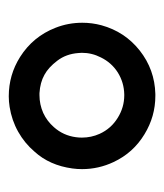

<svg xmlns="http://www.w3.org/2000/svg" viewBox="13 -873 383 449"><g transform="rotate(90 204.5 -648.5)"><path d="M122.1 -590.8Q137.7 -570.3 154.8 -561Q172.9 -550.8 197.8 -549.3Q200.2 -549.3 202.6 -549.3Q224.1 -549.3 244.1 -558.1Q263.2 -566.9 277.3 -583Q296.9 -605 300.8 -634.3Q301.8 -641.1 301.8 -648.4Q301.8 -670.4 293 -689.9Q280.8 -716.8 255.4 -732.4Q231 -747.6 202.6 -747.6Q201.7 -747.6 201.2 -747.6Q172.9 -747.1 149.4 -732.4Q126.5 -717.8 114.3 -692.9Q103.5 -671.9 103.5 -648.4Q103.5 -644.5 104 -640.6Q106 -611.8 122.1 -590.8ZM199.7 -820.3Q202.1 -820.3 204.1 -820.3Q252.4 -820.3 293.9 -794.9Q337.4 -768.6 358.9 -722.7Q375.5 -687.5 375.5 -648.9Q375.5 -637.7 374 -626.5Q366.7 -572.8 334.5 -537.6Q314.9 -514.6 288.1 -499.5Q261.2 -484.4 230 -479.5Q217.3 -477.5 205.1 -477.5Q155.3 -477.5 113.3 -503.9Q65.4 -534.2 44.9 -586.9Q33.2 -616.7 33.2 -649.4Q33.2 -672.4 39.1 -694.3Q54.2 -749 98.1 -783.7Q142.6 -818.8 199.7 -820.3Z"/></g></svg>

Font: Comic Relief LRS
Style: Regular
Weight: 400
Designer: Jeff Davis
Foundry: Loudifier
Version: Version 1.0